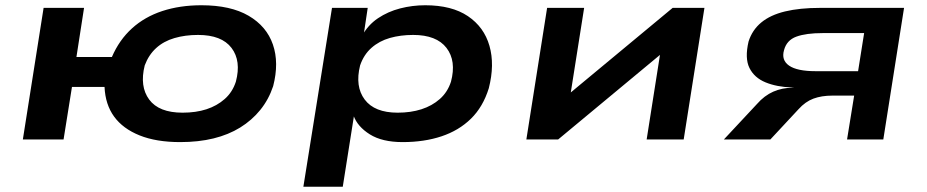

<svg xmlns="http://www.w3.org/2000/svg" viewBox="-20 -531 3528 731"><path d="M666 10Q575 10 511.5 -15.5Q448 -41 414.5 -87Q381 -133 378 -200H254L222 0H67L146 -501H300L271 -314H406Q434 -379 482.5 -423Q531 -467 598 -489Q665 -511 747 -511Q858 -511 926.5 -471Q995 -431 1019 -361.5Q1043 -292 1020 -203Q1003 -152 971 -112.5Q939 -73 894.5 -45.5Q850 -18 793 -4Q736 10 666 10ZM675 -102Q726 -102 766 -115Q806 -128 835.5 -154Q865 -180 878 -220Q899 -299 861.5 -348.5Q824 -398 734 -398Q685 -398 644 -386Q603 -374 574.5 -348Q546 -322 531 -282Q511 -202 548 -152Q585 -102 675 -102Z M1135 180 1244 -501H1380L1364 -394H1358Q1381 -436 1419 -461.5Q1457 -487 1503.5 -499Q1550 -511 1599 -511Q1700 -511 1761.5 -469.5Q1823 -428 1843.5 -356.5Q1864 -285 1841 -195Q1819 -124 1773 -79Q1727 -34 1661 -12Q1595 10 1513 10Q1435 10 1388 -19.5Q1341 -49 1326 -91L1328 -92L1285 180ZM1494 -102Q1544 -102 1584.5 -115Q1625 -128 1654.5 -154Q1684 -180 1697 -220Q1718 -299 1680 -348.5Q1642 -398 1553 -398Q1505 -398 1464.5 -386.5Q1424 -375 1394.5 -349Q1365 -323 1351 -282Q1331 -202 1368.5 -152Q1406 -102 1494 -102Z M1984 0 2063 -501H2204L2150 -159H2129L2541 -501H2662L2583 0H2442L2496 -343H2518L2105 0Z M2736 0 2862 -135Q2890 -167 2924 -182Q2958 -197 2998 -197H3004L2995 -198Q2937 -200 2894.5 -217.5Q2852 -235 2833.5 -272Q2815 -309 2830 -373Q2844 -417 2878.5 -445.5Q2913 -474 2969 -487.5Q3025 -501 3103 -501H3422L3343 0H3205L3232 -167H3149Q3108 -167 3077 -155.5Q3046 -144 3020 -115L2913 0ZM3085 -260H3247L3270 -405H3112Q3049 -405 3012 -391.5Q2975 -378 2965 -340Q2954 -302 2984.5 -281Q3015 -260 3085 -260Z"/></svg>

Font: Nunito Sans 7pt Expanded
Style: Bold Italic
Weight: 700
Width: 7
Italic angle: -9°
Designer: Vernon Adams
Foundry: Vernon Adams
Version: Version 3.101;gftools[0.9.27]